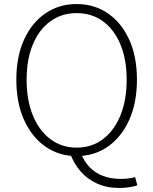

<svg xmlns="http://www.w3.org/2000/svg" viewBox="-20 -761 760 952"><path d="M360 13Q273 13 205.5 -34Q138 -81 99.5 -166Q61 -251 61 -366Q61 -481 99.5 -565Q138 -649 205.5 -695Q273 -741 360 -741Q447 -741 514.5 -695Q582 -649 620.5 -565Q659 -481 659 -366Q659 -251 620.5 -166Q582 -81 514.5 -34Q447 13 360 13ZM360 -29Q435 -29 490.5 -71Q546 -113 577 -188.5Q608 -264 608 -366Q608 -467 577 -541Q546 -615 490.5 -655.5Q435 -696 360 -696Q286 -696 230 -655.5Q174 -615 143 -541Q112 -467 112 -366Q112 -264 143 -188.5Q174 -113 230 -71Q286 -29 360 -29ZM572 171Q509 171 460 148.5Q411 126 378 87Q345 48 328 0L381 -2Q396 38 423.5 67Q451 96 490 111Q529 126 577 126Q602 126 619.5 123.5Q637 121 650 117L661 158Q647 163 623 167Q599 171 572 171Z"/></svg>

Font: Noto Sans KR Thin ExtraLight
Style: Regular
Weight: 250
Version: Version 2.004-H2;hotconv 1.0.118;makeotfexe 2.5.65603